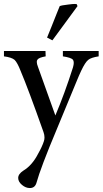

<svg xmlns="http://www.w3.org/2000/svg" viewBox="-20 -696 519 971"><path d="M245 -492 218 -506Q226 -524 240 -560Q254 -595 267 -628L282 -665Q290 -669 325 -673Q347 -676 359 -676Q365 -676 368 -675L372 -665ZM479 -438V-411Q440 -405 426 -393Q411 -381 391 -339Q380 -316 365 -279Q349 -242 322 -175Q294 -107 267 -42Q185 153 164 230Q156 255 131 255Q110 255 91 239Q72 223 72 204Q72 184 98 167Q143 140 173 81Q193 46 202 18Q205 9 205 -1Q205 -14 200 -28Q123 -246 84 -338Q68 -379 54 -393Q39 -406 0 -411V-438H210L211 -411Q177 -405 170 -395Q166 -391 166 -383Q166 -373 172 -358L260 -112Q307 -223 349 -355Q353 -369 353 -378Q353 -388 349 -394Q339 -405 298 -411V-438Z"/></svg>

Font: Ponomar
Style: Regular
Weight: 400
Version: Version 1.301; ttfautohint (v1.8.4.7-5d5b)